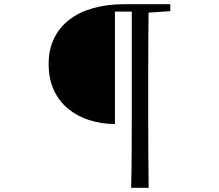

<svg xmlns="http://www.w3.org/2000/svg" viewBox="-20 -757 1040 912"><path d="M526 -168Q463 -168 405.5 -186Q348 -204 304.5 -239.5Q261 -275 236 -328.5Q211 -382 211 -453Q211 -521 236.5 -574Q262 -627 309.5 -663.5Q357 -700 423 -718.5Q489 -737 569 -737H644V-702H526ZM603 135Q605 51 605.5 -34Q606 -119 606 -205V-737H686Q685 -653 684.5 -567Q684 -481 684 -395V-206Q684 -121 684.5 -35Q685 51 686 135ZM644 -695V-737H789V-704L654 -695Z"/></svg>

Font: Noto Serif TC ExtraLight
Style: Regular
Weight: 400
Version: Version 2.002-H1;hotconv 1.1.0;makeotfexe 2.6.0